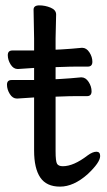

<svg xmlns="http://www.w3.org/2000/svg" viewBox="-20 -671 400 715"><path d="M306 -22Q254 24 203.5 24Q153 24 130 -10Q107 -44 107 -110V-308H105Q104 -308 44 -304H43Q27 -304 16.5 -321Q6 -338 6 -355.5Q6 -373 23 -373H107V-418Q100 -418 47 -414H46Q30 -414 19.5 -431Q9 -448 9 -465.5Q9 -483 26 -483H107V-528L105 -635Q105 -651 126.5 -651Q148 -651 168.5 -642.5Q189 -634 189 -617L187 -528V-486L209 -487Q245 -489 285 -493H286Q302 -493 313 -476Q324 -459 324 -441Q324 -423 307 -423H268Q240 -423 220 -422L187 -421V-376L206 -377Q242 -379 282 -383H283Q299 -383 310 -366Q321 -349 321 -331Q321 -313 304 -313H265Q237 -313 217 -312L187 -311V-108Q187 -70 192.5 -61Q198 -52 214 -52Q254 -52 306 -92Q325 -106 339 -106Q353 -106 353 -90Q353 -66 306 -22Z"/></svg>

Font: LXGW WenKai TC
Style: Bold
Weight: 700
Designer: LXGW / Fontworks Inc.
Foundry: LXGW / Fontworks Inc.
Version: Version 1.330;April 28, 2024